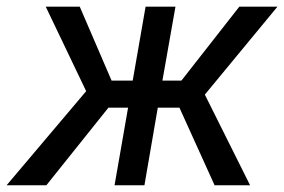

<svg xmlns="http://www.w3.org/2000/svg" viewBox="-64 -548 841 568"><path d="M570.8 0H675.8L542 -268.1L756.8 -528.3H644L472.7 -309.6H416.5L455.1 -528.3H366.7L328.6 -309.6H266.1L171.9 -528.3H71.3L190.9 -278.3L-44.4 0H73.2L256.8 -229.5H314.9L274.9 0H363.3L402.8 -229.5H466.8Z"/></svg>

Font: Roboto
Style: Italic
Weight: 400
Italic angle: -12°
Designer: Google
Version: Version 2.137; 2017